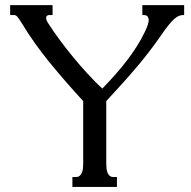

<svg xmlns="http://www.w3.org/2000/svg" viewBox="-20 -736 754 756"><path d="M550.3 -610.4Q567.9 -646.5 565.2 -661.6Q562.5 -676.8 546.4 -676.8H540.5V-715.8H705.1V-676.8H702.6Q694.3 -676.8 686 -674.1Q677.7 -671.4 667.5 -662.6Q657.2 -653.8 643.8 -637.2Q630.4 -620.6 611.3 -592.8Q591.3 -564 569.1 -534.9Q546.9 -505.9 520.8 -474.9Q494.6 -443.8 464.4 -410.2Q434.1 -376.5 398.4 -337.9V-91.3Q398.4 -82.5 399.4 -73.2Q400.4 -64 403.3 -56.4Q406.2 -48.8 411.6 -43.9Q417 -39.1 425.8 -39.1H440.4V0H265.1V-39.1H279.8Q288.6 -39.1 293.9 -43.9Q299.3 -48.8 302.5 -56.4Q305.7 -64 306.6 -73.2Q307.6 -82.5 307.6 -91.3V-337.9Q239.3 -412.1 176.8 -488.3Q114.3 -564.5 66.4 -643.6Q60.1 -653.8 55.7 -660.4Q51.3 -667 47.9 -670.7Q44.4 -674.3 41.5 -675.5Q38.6 -676.8 35.2 -676.8H20V-715.8H187V-676.8H174.3Q164.6 -676.8 161.9 -668.7Q159.2 -660.6 170.4 -643.6Q189.9 -612.8 215.1 -578.9Q240.2 -544.9 268.1 -511Q295.9 -477.1 325.2 -445.3Q354.5 -413.6 382.8 -387.2Q409.7 -415 433.6 -441.9Q457.5 -468.8 478.5 -496.1Q499.5 -523.4 517.6 -551.8Q535.6 -580.1 550.3 -610.4Z"/></svg>

Font: Arian AMU Serif
Style: Regular
Weight: 400
Designer: Ruben Hakobyan (Tarumian)
Foundry: Ruben Hakobyan (Tarumian)
Version: Version 1.002